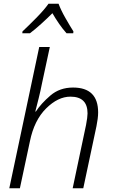

<svg xmlns="http://www.w3.org/2000/svg" viewBox="-20 -1013 606 1033"><path d="M30 0H87L141 -253Q164 -366 228 -429.5Q292 -493 359 -493Q451 -493 451 -403Q451 -383 443 -341L371 0H428L499 -334Q503 -354 505.5 -373Q508 -392 508 -408Q508 -542 373 -542Q301 -542 251 -499Q201 -456 173 -413H170Q179 -448 188.5 -486Q198 -524 205 -560L248 -760H191ZM100 -834H141Q170 -856 202 -885Q234 -914 262 -942Q278 -914 298 -885Q318 -856 338 -834H374L375 -844Q356 -874 332 -916Q308 -958 295 -993H241Q218 -960 174 -915.5Q130 -871 101 -844Z"/></svg>

Font: Noto Sans UI Light
Style: Italic
Weight: 300
Italic angle: -12°
Designer: Monotype Design Team
Foundry: Monotype Imaging Inc.
Version: Version 1.901